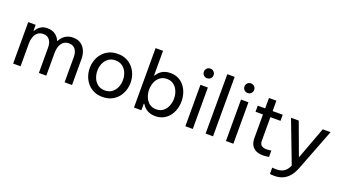

<svg xmlns="http://www.w3.org/2000/svg" viewBox="-69 -1436 4109 2307"><g transform="rotate(20 1985.5 -282.5)"><path d="M165 0H70V-530H165V-453H169Q177 -468 194 -488.5Q211 -509 240.5 -524.5Q270 -540 315 -540Q373 -540 412.5 -513Q452 -486 473 -439Q494 -392 494 -331V0H399V-326Q399 -385 371.5 -421.5Q344 -458 290 -458Q244 -458 216.5 -433Q189 -408 177 -370.5Q165 -333 165 -297ZM494 0H399L400 -435H476Q491 -464 513.5 -488Q536 -512 568.5 -526Q601 -540 644 -540Q702 -540 741.5 -513Q781 -486 802 -439Q823 -392 823 -331V0H728V-326Q728 -385 700 -421.5Q672 -458 619 -458Q573 -458 545.5 -433Q518 -408 506 -371Q494 -334 494 -297Z M1214 10Q1150 10 1101.5 -13Q1053 -36 1020 -75Q987 -114 970 -163Q953 -212 953 -265Q953 -318 970 -367Q987 -416 1020 -455Q1053 -494 1101.5 -517Q1150 -540 1214 -540Q1278 -540 1326.5 -517Q1375 -494 1408 -455Q1441 -416 1458 -367Q1475 -318 1475 -265Q1475 -212 1458 -163Q1441 -114 1408 -75Q1375 -36 1326.5 -13Q1278 10 1214 10ZM1214 -73Q1268 -73 1304.5 -100.5Q1341 -128 1359.5 -172Q1378 -216 1378 -265Q1378 -315 1359.5 -358.5Q1341 -402 1304.5 -429.5Q1268 -457 1214 -457Q1161 -457 1124 -429.5Q1087 -402 1068.5 -358.5Q1050 -315 1050 -265Q1050 -216 1068.5 -172Q1087 -128 1124 -100.5Q1161 -73 1214 -73Z M1887 10Q1850 10 1821.5 0.5Q1793 -9 1772.5 -23.5Q1752 -38 1738.5 -54Q1725 -70 1716 -84H1710V0H1615V-760H1710V-446H1716Q1725 -460 1738.5 -476.5Q1752 -493 1772.5 -507.5Q1793 -522 1821.5 -531Q1850 -540 1887 -540Q1947 -540 1992 -516.5Q2037 -493 2067 -453.5Q2097 -414 2112 -365Q2127 -316 2127 -265Q2127 -214 2112 -165Q2097 -116 2067 -76.5Q2037 -37 1992 -13.5Q1947 10 1887 10ZM1871 -71Q1925 -71 1960.5 -99.5Q1996 -128 2013.5 -172.5Q2031 -217 2031 -265Q2031 -314 2013.5 -358Q1996 -402 1960.5 -430.5Q1925 -459 1871 -459Q1818 -459 1782.5 -430.5Q1747 -402 1729.5 -358Q1712 -314 1712 -265Q1712 -217 1729.5 -172.5Q1747 -128 1782.5 -99.5Q1818 -71 1871 -71Z M2367 0H2272V-530H2367ZM2319 -631Q2292 -631 2274.5 -649Q2257 -667 2257 -692Q2257 -718 2274.5 -736Q2292 -754 2319 -754Q2345 -754 2363 -736Q2381 -718 2381 -692Q2381 -667 2363 -649Q2345 -631 2319 -631Z M2626 0H2531L2532 -760H2626Z M2886 0H2791V-530H2886ZM2838 -631Q2811 -631 2793.5 -649Q2776 -667 2776 -692Q2776 -718 2793.5 -736Q2811 -754 2838 -754Q2864 -754 2882 -736Q2900 -718 2900 -692Q2900 -667 2882 -649Q2864 -631 2838 -631Z M3265 10Q3232 10 3206 3Q3180 -4 3160 -17.5Q3140 -31 3126.5 -50.5Q3113 -70 3106.5 -95Q3100 -120 3100 -150V-663H3195V-150Q3195 -110 3217 -91.5Q3239 -73 3281 -73Q3303 -73 3323 -76Q3343 -79 3343 -79V2Q3343 2 3320 6Q3297 10 3265 10ZM3324 -452H3005V-530H3324Z M3478 195Q3455 195 3439 193Q3423 191 3423 191V110Q3423 110 3439.5 111.5Q3456 113 3475 113Q3518 113 3549.5 100Q3581 87 3604.5 58.5Q3628 30 3645 -16L3667 -74L3643 28L3430 -530H3529L3697 -75H3667L3836 -530H3936L3731 1Q3705 68 3669 111Q3633 154 3586 174.5Q3539 195 3478 195Z"/></g></svg>

Font: Be Vietnam Pro Variable Thin
Style: Regular
Weight: 100
Designer: Lam Bao, Tony Le, Vietanh Nguyen
Foundry: Yellow Type Foundry
Version: Version 1.002